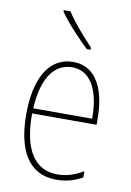

<svg xmlns="http://www.w3.org/2000/svg" viewBox="-87 -818 602 883"><g transform="rotate(10 214.0 -377.0)"><path d="M169 -764H138V-757C172 -708 231 -646 273 -606H291V-616C250 -660 202 -713 169 -764ZM223 -537C106 -537 51 -423 51 -263C51 -97 108 10 239 10C287 10 325 -2 360 -22V-51C317 -26 282 -15 239 -15C131 -15 76 -106 77 -271H378V-298C378 -424 337 -537 223 -537ZM223 -512C314 -512 354 -417 353 -295H78C86 -440 140 -512 223 -512Z"/></g></svg>

Font: Noto Sans Condensed Thin
Style: Regular
Weight: 100
Width: 3
Designer: Monotype Design Team
Foundry: Monotype Imaging Inc.
Version: Version 2.013